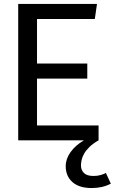

<svg xmlns="http://www.w3.org/2000/svg" viewBox="-20 -709 640 970"><path d="M167 -613V-388H421V-312H167V-75H478V0Q450 16 432.5 33Q415 50 405.5 66.5Q396 83 392.5 98.5Q389 114 389 127Q389 150 404 165Q419 180 453 180Q473 180 489.5 175Q506 170 515 165L540 219Q516 231 492.5 236Q469 241 443 241Q380 241 346 211Q312 181 312 130Q312 94 336.5 59.5Q361 25 404 0H72V-689H470L459 -613Z"/></svg>

Font: Wlorlttqgufhjawjgtejqphaquk
Style: Regular
Weight: 400
Monospace: yes
Designer: Carrois Corporate & Edenspiekermann
Foundry: Carrois Corporate GbR & Edenspiekermann AG
Version: Version 2.001